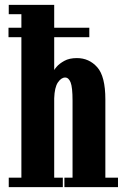

<svg xmlns="http://www.w3.org/2000/svg" viewBox="-20 -770 516 790"><path d="M16 0V-39H68V-617H15V-656H68V-711.5H16V-750H203V-656H347.5V-617H203V-481.5Q203 -483.5 213.5 -495.8Q224 -508 244.5 -519.5Q265 -531 296.5 -531Q346.5 -531 380 -493.5Q413.5 -456 413.5 -361V-39H465.5V0H245V-39H278.5V-356Q278.5 -411 270.5 -431Q262.5 -451 248 -451Q232 -451 218.2 -430.8Q204.5 -410.5 203 -365.5V-39H238.5V0Z"/></svg>

Font: Imbue 10pt ExtraBold
Style: Regular
Weight: 800
Designer: Tyler Finck
Foundry: Etcetera Type Company
Version: Version 1.102; ttfautohint (v1.8.3)